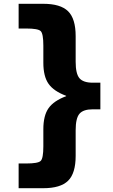

<svg xmlns="http://www.w3.org/2000/svg" viewBox="-20 -790 596 1010"><path d="M328 -286Q263 -310 235.5 -349Q208 -388 208 -460V-550Q208 -613 194 -626.5Q180 -640 118 -640H78V-770H208Q298 -770 338 -731Q378 -692 378 -600V-465Q378 -402 398 -378.5Q418 -355 468 -355H508V-215H468Q418 -215 398 -191.5Q378 -168 378 -105V30Q378 122 338 161Q298 200 208 200H78V70H118Q180 70 194 56.5Q208 43 208 -20V-110Q208 -182 235.5 -221Q263 -260 328 -284Z"/></svg>

Font: Mplus 1p Black
Style: Regular
Weight: 900
Version: Version 1.061